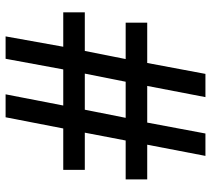

<svg xmlns="http://www.w3.org/2000/svg" viewBox="-54 -700 754 686"><g transform="rotate(90 323.0 -357.0)"><path d="M482 -429H621V-506H497L537 -714H457L418 -506H287L327 -714H244L205 -506H61V-429H191L162 -283H24V-206H147L110 0H190L228 -206H357L317 0H399L439 -206H587V-283H454ZM243 -283 272 -429H401L372 -283Z"/></g></svg>

Font: Noto Sans Bamum Medium
Style: Regular
Weight: 500
Designer: Monotype Design Team
Foundry: Monotype Imaging Inc.
Version: Version 2.002